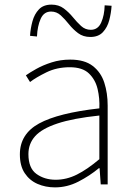

<svg xmlns="http://www.w3.org/2000/svg" viewBox="-20 -798 576 831"><path d="M218 13Q177 13 142.5 -2Q108 -17 87 -48.5Q66 -80 66 -130Q66 -218 149 -263.5Q232 -309 410 -329Q412 -372 402.5 -412.5Q393 -453 365 -480Q337 -507 282 -507Q226 -507 181 -485Q136 -463 110 -443L92 -472Q109 -484 137.5 -500Q166 -516 203.5 -528Q241 -540 284 -540Q346 -540 381.5 -512.5Q417 -485 431.5 -440Q446 -395 446 -341V0H416L411 -70H408Q368 -37 319.5 -12Q271 13 218 13ZM221 -20Q268 -20 313 -42.5Q358 -65 410 -109V-298Q296 -286 228.5 -263.5Q161 -241 132 -208.5Q103 -176 103 -131Q103 -70 138 -45Q173 -20 221 -20ZM371 -638Q340 -638 318 -654.5Q296 -671 278.5 -693Q261 -715 243 -731.5Q225 -748 201 -748Q170 -748 156 -716.5Q142 -685 140 -640L110 -643Q112 -675 120.5 -706Q129 -737 148.5 -757.5Q168 -778 203 -778Q234 -778 256 -761.5Q278 -745 295.5 -723.5Q313 -702 331 -685.5Q349 -669 373 -669Q404 -669 418 -700.5Q432 -732 433 -775L463 -773Q461 -742 453 -711Q445 -680 425.5 -659Q406 -638 371 -638Z"/></svg>

Font: Noto Sans SC Thin Thin
Style: Regular
Weight: 250
Version: Version 2.004-H2;hotconv 1.0.118;makeotfexe 2.5.65603